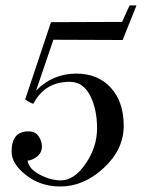

<svg xmlns="http://www.w3.org/2000/svg" viewBox="-20 -468 540 704"><path d="M429.7 -321.3 175.8 -322.3Q175.8 -322.3 112.3 -135.7Q171.9 -197.3 258.8 -198.2Q338.9 -198.2 386.2 -146.5Q433.6 -94.7 433.6 -6.8Q433.6 80.1 360.4 147.9Q287.1 215.8 201.2 215.8Q128.9 215.8 75.7 174.3Q22.5 132.8 22.5 87.9Q22.5 13.7 84 13.7Q109.4 13.7 121.6 31.7Q133.8 49.8 133.8 68.4Q133.8 90.8 117.2 105Q100.6 119.1 81.1 121.1Q85 150.4 125 171.9Q165 193.4 203.1 193.4Q252 193.4 293.9 132.3Q335.9 71.3 335.9 2.9Q335.9 -68.4 310.1 -118.2Q284.2 -168 235.4 -168Q144.5 -168 102.5 -87.9Q96.7 -87.9 84 -95.7L72.3 -103.5L167 -386.7L427.7 -387.7L455.1 -448.2H480.5Z"/></svg>

Font: Bentham
Style: Regular
Weight: 400
Version: Version 002.002